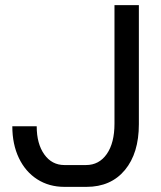

<svg xmlns="http://www.w3.org/2000/svg" viewBox="-20 -720 627 748"><path d="M28 -228H123Q123 -160 152.5 -118.5Q182 -77 231 -77H315Q366 -77 396 -120Q426 -163 426 -238V-700H521V-236Q521 -123 466.5 -57.5Q412 8 317 8H231Q171 8 125 -21.5Q79 -51 53.5 -104.5Q28 -158 28 -228Z"/></svg>

Font: Bai Jamjuree Medium
Style: Regular
Weight: 500
Version: Version 1.000; ttfautohint (v1.6)